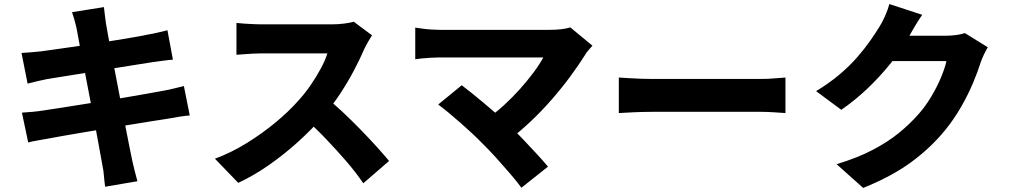

<svg xmlns="http://www.w3.org/2000/svg" viewBox="-20 -854 4980 946"><path d="M357 -716Q352 -738 346.5 -757Q341 -776 335 -794L492 -819Q494 -804 496.5 -781Q499 -758 502 -739Q505 -723 511.5 -685Q518 -647 528.5 -593.5Q539 -540 551 -478Q563 -416 575 -352.5Q587 -289 598 -231.5Q609 -174 618 -129.5Q627 -85 632 -61Q637 -39 643.5 -12.5Q650 14 657 39L498 66Q494 38 492 11.5Q490 -15 485 -37Q481 -58 473.5 -100.5Q466 -143 455.5 -199Q445 -255 433 -317.5Q421 -380 409 -442.5Q397 -505 386.5 -560Q376 -615 368 -656Q360 -697 357 -716ZM86 -593Q111 -595 134.5 -596.5Q158 -598 182 -601Q203 -604 243 -609.5Q283 -615 334.5 -622.5Q386 -630 441.5 -638.5Q497 -647 549 -655.5Q601 -664 642 -671Q683 -678 705 -683Q730 -687 757.5 -693.5Q785 -700 805 -705L832 -560Q814 -559 785.5 -555Q757 -551 733 -548Q707 -544 663 -537Q619 -530 566 -521.5Q513 -513 458 -504Q403 -495 353 -487Q303 -479 265.5 -473Q228 -467 210 -464Q186 -459 164.5 -454Q143 -449 116 -442ZM88 -299Q109 -300 140.5 -303Q172 -306 196 -310Q223 -314 268 -321Q313 -328 369.5 -337Q426 -346 485.5 -355.5Q545 -365 601.5 -374.5Q658 -384 705 -392.5Q752 -401 780 -406Q809 -411 837 -418Q865 -425 886 -430L915 -285Q894 -284 864 -279Q834 -274 806 -269Q774 -264 726 -256.5Q678 -249 621 -239.5Q564 -230 504.5 -220.5Q445 -211 389.5 -201.5Q334 -192 290.5 -184.5Q247 -177 222 -172Q189 -166 162.5 -161.5Q136 -157 119 -152Z M1813 -680Q1807 -671 1795 -650.5Q1783 -630 1775 -613Q1755 -566 1724.5 -508Q1694 -450 1655.5 -391.5Q1617 -333 1573 -282Q1517 -217 1449 -155.5Q1381 -94 1306 -41.5Q1231 11 1154 47L1039 -72Q1120 -102 1196.5 -149.5Q1273 -197 1338 -251Q1403 -305 1448 -356Q1482 -393 1510.5 -434.5Q1539 -476 1561 -517Q1583 -558 1593 -591Q1583 -591 1557.5 -591Q1532 -591 1499.5 -591Q1467 -591 1431.5 -591Q1396 -591 1363 -591Q1330 -591 1304.5 -591Q1279 -591 1268 -591Q1247 -591 1223 -589.5Q1199 -588 1178 -586.5Q1157 -585 1145 -584V-741Q1161 -739 1184.5 -737.5Q1208 -736 1231 -735Q1254 -734 1268 -734Q1282 -734 1309.5 -734Q1337 -734 1371.5 -734Q1406 -734 1443 -734Q1480 -734 1514 -734Q1548 -734 1574 -734Q1600 -734 1611 -734Q1647 -734 1677 -738Q1707 -742 1723 -747ZM1586 -373Q1625 -343 1668.5 -302Q1712 -261 1755.5 -216.5Q1799 -172 1836 -131Q1873 -90 1897 -61L1770 49Q1734 -4 1687 -58.5Q1640 -113 1588 -167.5Q1536 -222 1482 -270Z M2899 -629Q2888 -616 2878.5 -605.5Q2869 -595 2863 -584Q2833 -536 2791.5 -479.5Q2750 -423 2700 -365.5Q2650 -308 2595 -256Q2540 -204 2484 -162L2374 -265Q2421 -297 2463.5 -336Q2506 -375 2542.5 -416Q2579 -457 2608.5 -496.5Q2638 -536 2657 -571Q2638 -571 2605.5 -571Q2573 -571 2531.5 -571Q2490 -571 2444.5 -571Q2399 -571 2353 -571Q2307 -571 2266.5 -571Q2226 -571 2194.5 -571Q2163 -571 2145 -571Q2125 -571 2101.5 -569.5Q2078 -568 2057.5 -566Q2037 -564 2026 -562V-718Q2039 -716 2060.5 -713Q2082 -710 2105 -708.5Q2128 -707 2145 -707Q2159 -707 2190 -707Q2221 -707 2262.5 -707Q2304 -707 2352 -707Q2400 -707 2449 -707Q2498 -707 2544 -707Q2590 -707 2627 -707Q2664 -707 2688 -707Q2752 -707 2790 -719ZM2356 -148Q2334 -171 2306.5 -196.5Q2279 -222 2248.5 -249Q2218 -276 2190 -299Q2162 -322 2139 -339L2255 -434Q2276 -418 2303.5 -396Q2331 -374 2361.5 -348.5Q2392 -323 2423.5 -295.5Q2455 -268 2484 -240Q2518 -209 2553.5 -171.5Q2589 -134 2622 -98.5Q2655 -63 2680 -33L2549 71Q2528 42 2495 3.5Q2462 -35 2425.5 -75.5Q2389 -116 2356 -148Z M3029 -472Q3048 -471 3078 -469Q3108 -467 3139.5 -466Q3171 -465 3196 -465Q3224 -465 3261.5 -465Q3299 -465 3342.5 -465Q3386 -465 3431.5 -465Q3477 -465 3521.5 -465Q3566 -465 3606 -465Q3646 -465 3678 -465Q3710 -465 3730 -465Q3765 -465 3797 -468Q3829 -471 3850 -472V-297Q3832 -298 3796.5 -300.5Q3761 -303 3730 -303Q3710 -303 3677.5 -303Q3645 -303 3605 -303Q3565 -303 3520.5 -303Q3476 -303 3430.5 -303Q3385 -303 3342 -303Q3299 -303 3261 -303Q3223 -303 3196 -303Q3153 -303 3106 -301Q3059 -299 3029 -297Z M4847 -621Q4838 -606 4828 -585.5Q4818 -565 4811 -544Q4798 -502 4774.5 -446Q4751 -390 4717 -330Q4683 -270 4637 -213Q4565 -125 4469.5 -55Q4374 15 4233 72L4102 -45Q4207 -77 4281 -116Q4355 -155 4409 -199Q4463 -243 4506 -292Q4539 -329 4567.5 -376.5Q4596 -424 4616 -471.5Q4636 -519 4643 -553H4315L4365 -678Q4379 -678 4408 -678Q4437 -678 4472.5 -678Q4508 -678 4543 -678Q4578 -678 4605 -678Q4632 -678 4641 -678Q4666 -678 4691.5 -681.5Q4717 -685 4734 -691ZM4524 -781Q4504 -753 4485.5 -721Q4467 -689 4458 -673Q4423 -611 4371.5 -546Q4320 -481 4257.5 -421Q4195 -361 4125 -313L4001 -405Q4067 -445 4117 -487.5Q4167 -530 4203.5 -572Q4240 -614 4267 -652.5Q4294 -691 4313 -722Q4326 -742 4340.5 -774.5Q4355 -807 4362 -834Z"/></svg>

Font: Noto Sans SC Thin ExtraBold
Style: Regular
Weight: 800
Version: Version 2.004-H2;hotconv 1.0.118;makeotfexe 2.5.65603